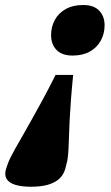

<svg xmlns="http://www.w3.org/2000/svg" viewBox="-110 -492 431 748"><path d="M-86.5 166.5 -80 147Q-76 135.5 -68.5 120.5Q-61 105.5 -49.8 85.5Q-38.5 65.5 -23.2 39Q-8 12.5 11.2 -21.8Q30.5 -56 54.5 -100.2Q78.5 -144.5 106.5 -200H175Q169.5 -144.5 166.2 -100.2Q163 -56 161.2 -21.8Q159.5 12.5 158.8 39Q158 65.5 157 85.5Q156 105.5 154.2 120.5Q152.5 135.5 149 147L144 166.5Q137.5 189.5 120.5 204.8Q103.5 220 76.5 227.8Q49.5 235.5 11 235.5Q-27 235.5 -51.2 227.8Q-75.5 220 -84.5 204.8Q-93.5 189.5 -86.5 166.5ZM172.5 -275.5Q131.5 -275.5 110.2 -297.5Q89 -319.5 89 -354.5Q89 -388 103.8 -414.8Q118.5 -441.5 146.5 -457Q174.5 -472.5 214 -472.5Q255.5 -472.5 276.5 -450.5Q297.5 -428.5 297.5 -393.5Q297.5 -360.5 282.5 -333.5Q267.5 -306.5 239.8 -291Q212 -275.5 172.5 -275.5Z"/></svg>

Font: Newsreader ExtraBold
Style: Italic
Weight: 800
Italic angle: -17°
Designer: Hugues Gentile
Foundry: Production Type
Version: Version 1.003